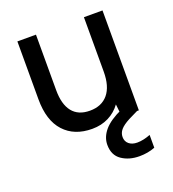

<svg xmlns="http://www.w3.org/2000/svg" viewBox="-129 -599 815 903"><g transform="rotate(-20 278.0 -148.0)"><path d="M486 0H401L394 -63Q370 -30 333.5 -11.5Q297 7 251 7Q162 7 111 -48.5Q60 -104 60 -210V-500H153V-222Q153 -151 182.5 -114Q212 -77 270 -77Q329 -77 361 -115.5Q393 -154 393 -228V-500H486ZM291 102Q291 64 319 30.5Q347 -3 411 -32L457 -53L483 -3L430 23Q398 40 384.5 56Q371 72 371 92Q371 114 386.5 127Q402 140 428 140Q458 140 494 126V190Q458 204 416 204Q364 204 327.5 179Q291 154 291 102Z"/></g></svg>

Font: AF Albert Sans Medium
Style: Regular
Weight: 500
Designer: Andreas Rasmussen
Foundry: a.Foundry
Version: Version 1.300;Glyphs 3.2 (3231)